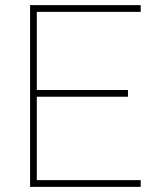

<svg xmlns="http://www.w3.org/2000/svg" viewBox="-20 -731 609 751"><path d="M480.5 -378.9C480.5 -378.9 124 -378.9 124 -378.9C124 -378.9 124 -684.6 124 -684.6C124 -684.6 530.3 -684.6 530.3 -684.6C530.3 -684.6 530.3 -710.9 530.3 -710.9C530.3 -710.9 97.7 -710.9 97.7 -710.9C97.7 -710.9 97.7 0 97.7 0C97.7 0 530.3 0 530.3 0C530.3 0 530.3 -26.4 530.3 -26.4C530.3 -26.4 124 -26.4 124 -26.4C124 -26.4 124 -352.5 124 -352.5C124 -352.5 480.5 -352.5 480.5 -352.5C480.5 -352.5 480.5 -378.9 480.5 -378.9Z"/></svg>

Font: WOX
Style: Regular
Weight: 500
Designer: Google
Foundry: ""
Version: ""